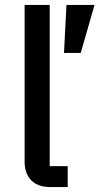

<svg xmlns="http://www.w3.org/2000/svg" viewBox="-20 -760 404 780"><path d="M185 0Q134 0 107 -27.5Q80 -55 80 -103V-740H182V-85H255V0ZM240 -545 250 -740H364L308 -545Z"/></svg>

Font: Anuphan Medium
Style: Regular
Weight: 500
Designer: Mike Abbink, Paul van der Laan, Pieter van Rosmalen, Mint Tantisuwanna
Foundry: Bold Monday; Cadson Demak
Version: Version 3.002;hotconv 1.0.109;makeotfexe 2.5.65596